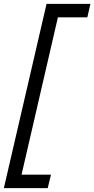

<svg xmlns="http://www.w3.org/2000/svg" viewBox="-50 -810 490 998"><path d="M404 -720H251L62 98H215L198 168H-30L192 -790H420Z"/></svg>

Font: Prodigy Sans
Style: Italic
Weight: 400
Italic angle: -13°
Designer: Wei Huang
Foundry: Wei Huang
Version: Version 1.003; ttfautohint (v1.8.3)